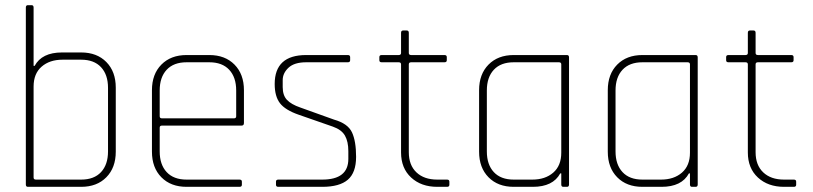

<svg xmlns="http://www.w3.org/2000/svg" viewBox="-20 -723 3146 743"><path d="M119 -28H294Q344 -28 371 -57Q398 -86 398 -137V-383Q398 -434 371 -463Q344 -492 294 -492H222Q172 -492 141 -465Q110 -438 110 -388V-36Q110 -28 119 -28ZM80 -9V-694Q80 -703 88 -703H102Q110 -703 110 -694V-468H114Q142 -520 220 -520H294Q355 -520 391.5 -483Q428 -446 428 -384V-136Q428 -74 391.5 -37Q355 0 294 0H88Q80 0 80 -9Z M907 0H702Q641 0 604.5 -37Q568 -74 568 -136V-374Q568 -436 604.5 -473Q641 -510 702 -510H790Q851 -510 887.5 -473Q924 -436 924 -374V-247Q924 -237 915 -237H607Q598 -237 598 -229V-137Q598 -86 625 -57Q652 -28 702 -28H907Q916 -28 916 -20V-8Q916 0 907 0ZM607 -265H885Q894 -265 894 -273V-373Q894 -424 867 -453Q840 -482 790 -482H702Q652 -482 625 -453Q598 -424 598 -373V-273Q598 -265 607 -265Z M1227 0H1057Q1048 0 1048 -8V-20Q1048 -28 1057 -28H1227Q1328 -28 1328 -108V-138Q1328 -175 1315 -198Q1302 -221 1268 -233L1136 -279Q1084 -297 1063.5 -323.5Q1043 -350 1043 -398Q1043 -510 1165 -510H1326Q1335 -510 1335 -502V-490Q1335 -482 1326 -482H1165Q1119 -482 1096.5 -461Q1074 -440 1074 -413V-386Q1074 -354 1090.5 -336.5Q1107 -319 1142 -307L1273 -260Q1326 -245 1342 -211Q1358 -177 1358 -116Q1358 -55 1326 -27.5Q1294 0 1227 0Z M1523 -482H1457Q1448 -482 1448 -490V-502Q1448 -510 1457 -510H1523Q1532 -510 1532 -518V-596Q1532 -605 1540 -605H1554Q1562 -605 1562 -596V-518Q1562 -510 1571 -510H1700Q1709 -510 1709 -502V-490Q1709 -482 1700 -482H1571Q1562 -482 1562 -474V-134Q1562 -84 1591.5 -56Q1621 -28 1672 -28H1710Q1719 -28 1719 -20V-8Q1719 0 1710 0H1672Q1610 0 1571 -36Q1532 -72 1532 -133V-474Q1532 -482 1523 -482Z M2042 0H1968Q1907 0 1870.5 -37Q1834 -74 1834 -136V-374Q1834 -436 1870.5 -473Q1907 -510 1968 -510H2174Q2182 -510 2182 -501V-9Q2182 0 2174 0H2160Q2152 0 2152 -9V-52H2148Q2120 0 2042 0ZM2152 -132V-474Q2152 -482 2143 -482H1968Q1918 -482 1891 -453Q1864 -424 1864 -373V-137Q1864 -86 1891 -57Q1918 -28 1968 -28H2040Q2090 -28 2121 -55Q2152 -82 2152 -132Z M2540 0H2466Q2405 0 2368.5 -37Q2332 -74 2332 -136V-374Q2332 -436 2368.5 -473Q2405 -510 2466 -510H2672Q2680 -510 2680 -501V-9Q2680 0 2672 0H2658Q2650 0 2650 -9V-52H2646Q2618 0 2540 0ZM2650 -132V-474Q2650 -482 2641 -482H2466Q2416 -482 2389 -453Q2362 -424 2362 -373V-137Q2362 -86 2389 -57Q2416 -28 2466 -28H2538Q2588 -28 2619 -55Q2650 -82 2650 -132Z M2865 -482H2799Q2790 -482 2790 -490V-502Q2790 -510 2799 -510H2865Q2874 -510 2874 -518V-596Q2874 -605 2882 -605H2896Q2904 -605 2904 -596V-518Q2904 -510 2913 -510H3042Q3051 -510 3051 -502V-490Q3051 -482 3042 -482H2913Q2904 -482 2904 -474V-134Q2904 -84 2933.5 -56Q2963 -28 3014 -28H3052Q3061 -28 3061 -20V-8Q3061 0 3052 0H3014Q2952 0 2913 -36Q2874 -72 2874 -133V-474Q2874 -482 2865 -482Z"/></svg>

Font: Rajdhani Light
Style: Regular
Weight: 300
Designer: Satya Rajpurohit, Jyotish Sonowal
Foundry: Indian Type Foundry
Version: Version 1.201;PS 1.0;hotconv 1.0.78;makeotf.lib2.5.61930; tt